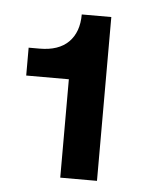

<svg xmlns="http://www.w3.org/2000/svg" viewBox="-38 -744 344 453"><g transform="rotate(5 134.0 -517.0)"><path d="M121 -323V-556H20V-622H46Q91 -622 114.5 -645.5Q138 -669 138 -711H208V-323Z"/></g></svg>

Font: Geist SemBd
Style: Regular
Weight: 400
Designer: Basement.studio, Andrés Briganti, Mateo Zaragoza
Foundry: Basement.studio, Vercel, Andrés Briganti, Guido Ferreyra, Mateo Zaragoza
Version: Version 1.401